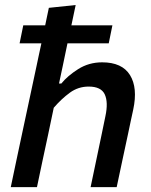

<svg xmlns="http://www.w3.org/2000/svg" viewBox="-20 -764 615 784"><path d="M24 0Q35.5 -54.5 46.2 -105.5Q57 -156.5 70 -217.5L129 -493.5Q134 -517.5 139 -540.8Q144 -564 149 -587H60L75 -660.5H164.5Q168 -678.5 172 -696.5Q176 -714.5 179.5 -732L289 -743.5Q280 -702 271.5 -660.5H439L424 -587H255.5Q246.5 -542.5 236 -493.5L221 -423H230.5Q255.5 -454 299.2 -481.8Q343 -509.5 397 -509.5Q478.5 -509.5 510.8 -457.5Q543 -405.5 524 -316.5Q519.5 -295.5 514.2 -271.2Q509 -247 503 -218Q489.5 -156 478.8 -105.2Q468 -54.5 456.5 0H350Q361.5 -55 372 -105Q382.5 -155 394.5 -212.5L410.5 -290Q422.5 -346.5 407.8 -378.5Q393 -410.5 342 -410.5Q299.5 -410.5 265.2 -385.5Q231 -360.5 199.5 -324L176 -212Q163.5 -155 153 -104.8Q142.5 -54.5 131 0Z"/></svg>

Font: Commissioner Medium
Style: Italic
Weight: 500
Italic angle: -12°
Designer: Kostas Bartsokas
Foundry: Kostas Bartsokas
Version: Version 1.000; ttfautohint (v1.8.3)